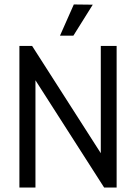

<svg xmlns="http://www.w3.org/2000/svg" viewBox="-20 -841 611 861"><path d="M249 -681 311 -821 396 -820 309 -681ZM447 0 139 -481V0H67V-635H124L432 -154V-635H503V0Z"/></svg>

Font: Gemunu Libre
Style: Regular
Weight: 400
Designer: Puspanada Ekanayake, Sola Matas, Pathum Egodawatta, Kosala Senevirathne
Foundry: mooniak
Version: Version 1.100